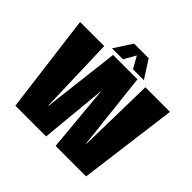

<svg xmlns="http://www.w3.org/2000/svg" viewBox="-178 -912 1095 1095"><g transform="rotate(45 370.0 -364.5)"><path d="M83.5 0H331.5L370.5 -408.5L408 0H654L732 -598.5H533.5L524 -133H521.5L469.5 -598.5H273L218 -133H216L201.5 -598.5H7ZM242 -621H330.5L371 -692.5L411 -621H499L429.5 -729H312Z"/></g></svg>

Font: Anybody ExtraCondensed Black
Style: Regular
Weight: 900
Width: 2
Version: Version 1.113;gftools[0.9.25]